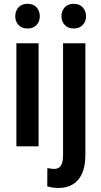

<svg xmlns="http://www.w3.org/2000/svg" viewBox="-20 -750 517 984"><path d="M177.7 -528.3V0H64V-528.3ZM58.1 -666.5Q58.1 -693.8 74.7 -712.2Q91.3 -730.5 121.1 -730.5Q150.9 -730.5 167.5 -712.2Q184.1 -693.8 184.1 -666.5Q184.1 -640.1 167.5 -622.1Q150.9 -604 121.1 -604Q91.3 -604 74.7 -622.1Q58.1 -640.1 58.1 -666.5ZM303.2 -528.3H417.5V44.9Q417.5 99.1 401.6 136.7Q385.7 174.3 355 193.8Q324.2 213.4 278.8 213.4Q265.1 213.4 250.2 211.2Q235.4 209 222.2 205.1L222.7 111.3Q231.9 113.3 241.2 114.5Q250.5 115.7 257.8 115.7Q272.9 115.7 283 108.4Q293 101.1 298.1 85.4Q303.2 69.8 303.2 44.9ZM294.9 -666.5Q294.9 -693.8 311.8 -712.2Q328.6 -730.5 357.4 -730.5Q387.2 -730.5 404.1 -712.2Q420.9 -693.8 420.9 -666.5Q420.9 -640.1 404.1 -622.1Q387.2 -604 357.4 -604Q328.6 -604 311.8 -622.1Q294.9 -640.1 294.9 -666.5Z"/></svg>

Font: Roboto Condensed Medium
Style: Regular
Weight: 500
Designer: Christian Robertson
Foundry: Google
Version: Version 3.0